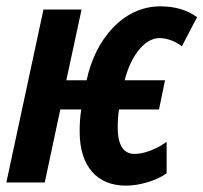

<svg xmlns="http://www.w3.org/2000/svg" viewBox="-27 -575 641 605"><path d="M370 10C409 10 464 -4 498 -29V-128C463 -103 425 -90 397 -90C364 -90 344 -115 344 -173C344 -191 345 -212 348 -230H474L493 -322H366C383 -392 425 -455 476 -455C498 -455 527 -445 546 -429L594 -521C562 -544 524 -555 478 -555C359 -555 272 -448 246 -322H182L230 -545H110L-7 0H114L163 -230H229C225 -205 224 -182 224 -160C224 -52 278 10 370 10Z"/></svg>

Font: Noto Sans ExtraCondensed
Style: Bold Italic
Weight: 700
Width: 2
Italic angle: -12°
Designer: Monotype Design Team
Foundry: Monotype Imaging Inc.
Version: Version 2.013